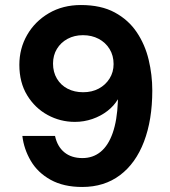

<svg xmlns="http://www.w3.org/2000/svg" viewBox="-20 -732 675 764"><path d="M307 12Q233 12 181.5 -16.5Q130 -45 102.5 -92Q75 -139 69 -191H199Q208 -149 236 -126Q264 -103 308 -103Q350 -103 380.5 -128Q411 -153 428.5 -203Q446 -253 449 -327Q449 -330 449 -332.5Q449 -335 449 -337Q434 -311 407.5 -290.5Q381 -270 347.5 -258.5Q314 -247 278 -247Q220 -247 169.5 -274.5Q119 -302 88 -353Q57 -404 57 -474Q57 -539 88 -593Q119 -647 174.5 -679.5Q230 -712 302 -712Q382 -712 436.5 -682.5Q491 -653 524 -604Q557 -555 571.5 -494.5Q586 -434 586 -372Q586 -255 553 -168.5Q520 -82 457.5 -35Q395 12 307 12ZM311 -365Q346 -365 373 -379.5Q400 -394 416 -419.5Q432 -445 432 -477Q432 -511 416 -537Q400 -563 372.5 -577.5Q345 -592 310 -592Q276 -592 249 -577.5Q222 -563 206.5 -537.5Q191 -512 191 -479Q191 -445 206.5 -419Q222 -393 249 -379Q276 -365 311 -365Z"/></svg>

Font: DM Sans 17pt ExtraBold
Style: Regular
Weight: 800
Version: Version 4.004;gftools[0.9.30]